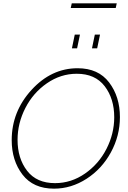

<svg xmlns="http://www.w3.org/2000/svg" viewBox="-20 -1123 765 1148"><path d="M403 -1075 409 -1103H678L672 -1075ZM410 -834 427 -916H458L441 -834ZM530 -834 547 -916H578L561 -834ZM50 -285Q50 -456 168.5 -585.5Q287 -715 444 -715Q568 -715 632.5 -630Q697 -545 697 -423Q697 -311 643 -212Q589 -113 497.5 -54Q406 5 303 5Q179 5 114.5 -79Q50 -163 50 -285ZM663 -422Q663 -533 606 -607.5Q549 -682 439 -682Q343 -682 260.5 -625Q178 -568 131.5 -477Q85 -386 85 -287Q85 -176 142 -102Q199 -28 309 -28Q406 -28 488.5 -85.5Q571 -143 617 -233.5Q663 -324 663 -422Z"/></svg>

Font: Raleway-v4020 ExtraLight
Style: Italic
Weight: 275
Italic angle: -12°
Designer: Matt McInerney, Pablo Impallari, Rodrigo Fuenzalida
Foundry: Matt McInerney, Pablo Impallari, Rodrigo Fuenzalida
Version: Version 4.020;PS 004.020;hotconv 1.0.88;makeotf.lib2.5.64775